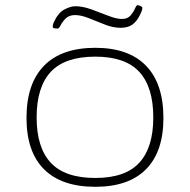

<svg xmlns="http://www.w3.org/2000/svg" viewBox="-20 -713 731 739"><path d="M347 6Q217 6 149.5 -61.5Q82 -129 82 -259Q82 -391 149.5 -460Q217 -529 347 -529Q475 -529 542 -460Q609 -391 609 -259Q609 -129 542 -61.5Q475 6 347 6ZM347 -28Q462 -28 516 -86.5Q570 -145 570 -261Q570 -378 516 -436.5Q462 -495 347 -495Q230 -495 175.5 -436.5Q121 -378 121 -261Q121 -145 175.5 -86.5Q230 -28 347 -28ZM202 -603Q196 -603 189.5 -604Q183 -605 183 -610Q183 -618 186 -625Q203 -663 227 -676Q251 -689 270 -689Q298 -689 331.5 -677Q365 -665 396.5 -652.5Q428 -640 449 -640Q471 -640 482.5 -653.5Q494 -667 499.5 -680Q505 -693 509 -693Q515 -693 521.5 -689.5Q528 -686 528 -683Q528 -680 526.5 -674Q525 -668 518 -654Q506 -630 489 -618Q472 -606 444 -606Q415 -606 383.5 -618.5Q352 -631 322 -643Q292 -655 269 -655Q246 -655 233 -642Q220 -629 213.5 -616Q207 -603 202 -603Z"/></svg>

Font: Asap Expanded Thin
Style: Regular
Weight: 100
Width: 7
Designer: Pablo Cosgaya
Foundry: Omnibus-Type
Version: Version 3.001; ttfautohint (v1.8.4.7-5d5b)